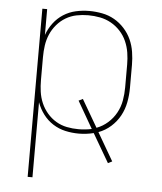

<svg xmlns="http://www.w3.org/2000/svg" viewBox="-53 -574 706 836"><g transform="rotate(5 300.0 -156.5)"><path d="M99 215V-520H120V-407Q130 -435 148 -459Q166 -483 191 -499Q216 -515 245 -521.5Q274 -528 304 -528Q332 -528 360.5 -522.5Q389 -517 413.5 -503Q438 -489 457.5 -467.5Q477 -446 488.5 -420.5Q500 -395 504.5 -366.5Q509 -338 509 -310V-210Q509 -178 503 -146.5Q497 -115 482 -87.5Q467 -60 443 -38.5Q419 -17 389 -6L460 116L442 125L369 0Q353 4 336.5 6Q320 8 304 8Q274 8 245 1.5Q216 -5 191 -21Q166 -37 148 -61Q130 -85 120 -113V215ZM301 -11Q315 -11 330 -12.5Q345 -14 359 -17L291 -135L309 -144L379 -24Q406 -34 428 -53.5Q450 -73 464 -98.5Q478 -124 483 -152.5Q488 -181 488 -210V-310Q488 -336 484 -361.5Q480 -387 469.5 -411Q459 -435 441 -454.5Q423 -474 400.5 -486.5Q378 -499 352.5 -504Q327 -509 301 -509Q275 -509 250 -504Q225 -499 203 -486Q181 -473 164 -453Q147 -433 137 -409.5Q127 -386 123.5 -361Q120 -336 120 -310V-210Q120 -184 123.5 -159Q127 -134 137 -110.5Q147 -87 164 -67Q181 -47 203 -34Q225 -21 250 -16Q275 -11 301 -11Z"/></g></svg>

Font: Iosevka SS04 Thin Extended
Style: Regular
Weight: 100
Width: 7
Monospace: yes
Designer: Belleve Invis
Foundry: Belleve Invis
Version: Version 19.0.0; ttfautohint (v1.8.4)